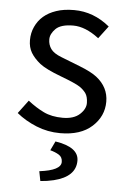

<svg xmlns="http://www.w3.org/2000/svg" viewBox="-52 -537 523 791"><g transform="rotate(5 209.5 -141.0)"><path d="M187 -300.3Q218.3 -288.1 265.6 -269.5Q313 -251 336.4 -232.9Q387.2 -193.4 387.2 -133.3Q387.2 -72.8 340.3 -30.3Q293.5 12.2 209 12.2Q157.2 12.2 110.4 -6.8Q63.5 -25.9 27.8 -55.2L68.8 -109.9Q101.6 -84 134.8 -67.9Q168 -51.8 213.9 -51.8Q259.8 -51.8 284.2 -74.2Q308.6 -96.7 308.1 -121.6Q307.6 -147 297.9 -161.1Q288.1 -174.8 272.5 -185.5Q254.4 -197.8 191.9 -221.2Q129.4 -244.6 103.5 -264.6Q78.1 -285.2 64.9 -307.1Q51.8 -329.1 51.8 -358.9Q51.8 -388.7 63.5 -414.1Q87.4 -466.8 148.9 -487.3Q179.7 -498 222.7 -498Q303.2 -498 370.1 -442.9L331.1 -391.1Q274.9 -434.1 224.6 -434.1Q173.8 -434.1 152.3 -413.1Q130.9 -391.6 130.9 -369.1Q130.9 -346.7 143.1 -329.6Q155.3 -312.5 187 -300.3ZM290 119.1Q290 185.5 199.7 207.5Q173.3 213.9 145 215.8L137.2 175.8Q226.1 165 226.1 129.9Q226.1 109.9 210.9 100.6Q195.8 91.3 174.8 85.9L192.9 47.9Q290 63 290 119.1Z"/></g></svg>

Font: SourceSansPro-Regular
Style: Regular
Weight: 400
Designer: Paul D. Hunt
Foundry: Adobe Systems Incorporated
Version: Version 1.050;PS Version 1.000;hotconv 1.0.70;makeotf.lib2.5